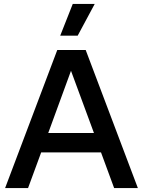

<svg xmlns="http://www.w3.org/2000/svg" viewBox="-20 -959 729 979"><path d="M351 -939H463L376 -777H287ZM683 0H562L495 -182H190L123 0H6L272 -704H417ZM342 -598 226 -281H459Z"/></svg>

Font: CBA Beacon Sans Bold
Style: Regular
Weight: 700
Designer: Wei Huang
Foundry: Wei Huang
Version: Version 1.002